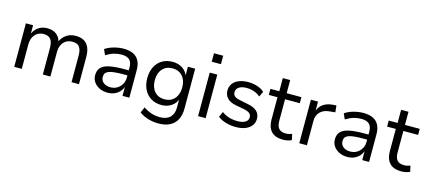

<svg xmlns="http://www.w3.org/2000/svg" viewBox="-63 -1302 4669 2088"><g transform="rotate(15 2271.5 -258.0)"><path d="M84 0V-490H165V-382H159Q172 -417 195.5 -443.5Q219 -470 252 -484.5Q285 -499 325 -499Q388 -499 428 -468Q468 -437 480 -381H472Q491 -433 536 -466Q581 -499 645 -499Q701 -499 738 -477.5Q775 -456 794 -413Q813 -370 813 -304V0H729V-299Q729 -364 705.5 -396Q682 -428 625 -428Q584 -428 553.5 -408.5Q523 -389 507 -355Q491 -321 491 -275V0H406V-299Q406 -364 381.5 -396Q357 -428 303 -428Q262 -428 231.5 -408Q201 -388 185 -353.5Q169 -319 169 -277V0Z M1136 9Q1085 9 1044.5 -10.5Q1004 -30 980.5 -64Q957 -98 957 -140Q957 -195 986.5 -227Q1016 -259 1081 -272.5Q1146 -286 1253 -286H1311V-229H1256Q1196 -229 1155 -225Q1114 -221 1089 -211.5Q1064 -202 1053 -186Q1042 -170 1042 -145Q1042 -104 1072 -80Q1102 -56 1151 -56Q1193 -56 1225.5 -75.5Q1258 -95 1277.5 -128Q1297 -161 1297 -202V-316Q1297 -376 1268 -403.5Q1239 -431 1178 -431Q1135 -431 1092.5 -418.5Q1050 -406 1005 -378L977 -440Q1005 -459 1039.5 -472Q1074 -485 1111 -492Q1148 -499 1183 -499Q1247 -499 1290.5 -479Q1334 -459 1357 -417Q1380 -375 1380 -309V0H1303V-111H1307Q1296 -76 1272.5 -49Q1249 -22 1214.5 -6.5Q1180 9 1136 9Z M1757 189Q1696 189 1639.5 172Q1583 155 1540 123L1568 59Q1597 79 1627.5 92.5Q1658 106 1689.5 112.5Q1721 119 1754 119Q1829 119 1868.5 80Q1908 41 1908 -30V-132H1912Q1896 -78 1848 -45.5Q1800 -13 1737 -13Q1669 -13 1618.5 -43.5Q1568 -74 1540.5 -129Q1513 -184 1513 -256Q1513 -329 1540.5 -384Q1568 -439 1618.5 -469Q1669 -499 1737 -499Q1801 -499 1849 -466.5Q1897 -434 1913 -378H1908V-490H1990V-40Q1990 33 1963 84.5Q1936 136 1884 162.5Q1832 189 1757 189ZM1752 -82Q1823 -82 1865 -129.5Q1907 -177 1907 -256Q1907 -336 1865 -383Q1823 -430 1752 -430Q1681 -430 1639.5 -383Q1598 -336 1598 -256Q1598 -177 1639.5 -129.5Q1681 -82 1752 -82Z M2144 -610V-705H2248V-610ZM2154 0V-490H2239V0Z M2577 9Q2538 9 2500.5 1.5Q2463 -6 2431 -19.5Q2399 -33 2376 -52L2403 -113Q2428 -94 2457 -81.5Q2486 -69 2517 -63.5Q2548 -58 2578 -58Q2637 -58 2668.5 -77.5Q2700 -97 2700 -132Q2700 -161 2680.5 -177Q2661 -193 2618 -202L2521 -220Q2456 -233 2423 -266.5Q2390 -300 2390 -353Q2390 -397 2414 -430Q2438 -463 2483 -481Q2528 -499 2588 -499Q2622 -499 2656 -492Q2690 -485 2719.5 -471.5Q2749 -458 2769 -438L2741 -378Q2721 -396 2695.5 -408.5Q2670 -421 2642 -427Q2614 -433 2587 -433Q2531 -433 2500 -412Q2469 -391 2469 -356Q2469 -327 2487.5 -310.5Q2506 -294 2546 -286L2641 -267Q2711 -253 2745.5 -221.5Q2780 -190 2780 -136Q2780 -91 2754.5 -58.5Q2729 -26 2684 -8.5Q2639 9 2577 9Z M3111 9Q3023 9 2979 -37.5Q2935 -84 2935 -170V-422H2837V-490H2937V-638H3020V-490H3186V-422H3020V-178Q3020 -121 3044.5 -92.5Q3069 -64 3123 -64Q3141 -64 3159 -68Q3177 -72 3192 -78L3207 -12Q3190 -3 3163.5 3Q3137 9 3111 9Z M3293 0V-490H3373V-376H3369Q3386 -433 3429.5 -463.5Q3473 -494 3540 -499L3577 -502L3585 -426L3523 -420Q3454 -414 3416.5 -375.5Q3379 -337 3379 -275V0Z M3835 9Q3784 9 3743.5 -10.5Q3703 -30 3679.5 -64Q3656 -98 3656 -140Q3656 -195 3685.5 -227Q3715 -259 3780 -272.5Q3845 -286 3952 -286H4010V-229H3955Q3895 -229 3854 -225Q3813 -221 3788 -211.5Q3763 -202 3752 -186Q3741 -170 3741 -145Q3741 -104 3771 -80Q3801 -56 3850 -56Q3892 -56 3924.5 -75.5Q3957 -95 3976.5 -128Q3996 -161 3996 -202V-316Q3996 -376 3967 -403.5Q3938 -431 3877 -431Q3834 -431 3791.5 -418.5Q3749 -406 3704 -378L3676 -440Q3704 -459 3738.5 -472Q3773 -485 3810 -492Q3847 -499 3882 -499Q3946 -499 3989.5 -479Q4033 -459 4056 -417Q4079 -375 4079 -309V0H4002V-111H4006Q3995 -76 3971.5 -49Q3948 -22 3913.5 -6.5Q3879 9 3835 9Z M4443 9Q4355 9 4311 -37.5Q4267 -84 4267 -170V-422H4169V-490H4269V-638H4352V-490H4518V-422H4352V-178Q4352 -121 4376.5 -92.5Q4401 -64 4455 -64Q4473 -64 4491 -68Q4509 -72 4524 -78L4539 -12Q4522 -3 4495.5 3Q4469 9 4443 9Z"/></g></svg>

Font: Nunito Sans 10pt
Style: Regular
Weight: 400
Designer: Vernon Adams
Foundry: Vernon Adams
Version: Version 3.101;gftools[0.9.27]